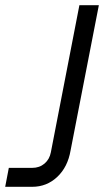

<svg xmlns="http://www.w3.org/2000/svg" viewBox="-167 -520 432 740"><path d="M29 67 139 -500H214L105 60Q94 124 53.5 162Q13 200 -43 200H-147L-133 127H-43Q-15 127 4.5 110.5Q24 94 29 67Z"/></svg>

Font: MedMera Sans
Style: Italic
Weight: 400
Italic angle: -11°
Designer: Kasper Nordkvist
Foundry: UNCUT.wtf
Version: Version 1.300